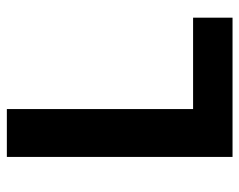

<svg xmlns="http://www.w3.org/2000/svg" viewBox="-90 -616 705 566"><g transform="rotate(-90 263.0 -332.5)"><path d="M494.4 0H83.9V-665.3H225V-116.3H494.4Z"/></g></svg>

Font: Khula
Style: Bold
Weight: 700
Designer: Erin McLaughlin, Steve Matteson
Version: Version 1.000;PS 1.0;hotconv 1.0.72;makeotf.lib2.5.5900; ttf